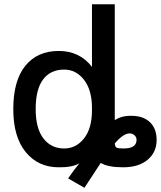

<svg xmlns="http://www.w3.org/2000/svg" viewBox="-20 -770 751 896"><path d="M515.6 -100.6Q516.6 -85 523.9 -81.1Q531.2 -77.1 556.6 -77.1Q617.2 -77.1 617.2 -117.2Q617.2 -129.9 607.9 -138.7Q598.6 -147.5 584 -147.5Q554.7 -146.5 515.6 -100.6ZM42 -260.7Q42 -393.6 98.1 -462.9Q154.3 -532.2 253.9 -532.2Q351.6 -532.2 409.2 -458V-750H515.6V-209Q546.9 -230.5 593.8 -229.5Q648.4 -229.5 679.7 -199.7Q710.9 -169.9 710.9 -117.2Q710.9 -59.6 668.9 -24.4Q627 10.7 554.7 10.7Q482.4 10.7 450.2 -9.8Q384.8 88.9 374 106.4L297.9 62.5Q322.3 26.4 350.6 -7.8Q316.4 11.7 253.9 10.7Q158.2 10.7 100.1 -60.1Q42 -130.9 42 -260.7ZM146.5 -260.7Q146.5 -170.9 182.6 -124Q218.8 -77.1 279.3 -77.1Q335 -77.1 372.1 -124Q409.2 -170.9 409.2 -255.9V-265.6Q409.2 -349.6 372.1 -397.5Q335 -445.3 279.3 -445.3Q215.8 -445.3 181.2 -399.4Q146.5 -353.5 146.5 -260.7Z"/></svg>

Font: Gen Shin Gothic Medium
Style: Regular
Weight: 500
Designer: [Source Han Sans]
Ryoko NISHIZUKA  (kana & ideographs); Paul D. Hunt (Latin, Greek & Cyrillic); Wenlong ZHANG  (bopomofo
Version: Version 1.002.20150607